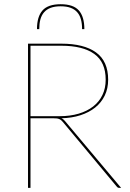

<svg xmlns="http://www.w3.org/2000/svg" viewBox="-20 -912 630 932"><path d="M128 -348H269Q320.5 -348 361.8 -360.2Q403 -372.5 432.2 -395.2Q461.5 -418 477.2 -450.8Q493 -483.5 493 -525Q493 -610.5 437.5 -650.2Q382 -690 278 -690H128ZM568 0H560Q556 0 553.5 -0.8Q551 -1.5 547 -6L285 -320Q281 -325 276.8 -328.5Q272.5 -332 267.2 -334.2Q262 -336.5 254.8 -337.2Q247.5 -338 237 -338H128V0H116V-700H278Q387.5 -700 446.2 -657.5Q505 -615 505 -525Q505 -482.5 488.5 -448.2Q472 -414 442 -390Q412 -366 370.2 -352.5Q328.5 -339 278 -338Q283 -336 287 -332.8Q291 -329.5 295 -325ZM274.5 -891.5Q336 -891.5 362.8 -861.2Q389.5 -831 389.5 -770.5H378.5Q378.5 -797 373 -817.5Q367.5 -838 355.2 -852.2Q343 -866.5 323 -874Q303 -881.5 274.5 -881.5Q246 -881.5 226 -874Q206 -866.5 193.8 -852.2Q181.5 -838 176 -817.5Q170.5 -797 170.5 -770.5H159.5Q159.5 -831 186.2 -861.2Q213 -891.5 274.5 -891.5Z"/></svg>

Font: Lato 2
Style: Regular
Weight: 100
Designer: Lukasz Dziedzic with Adam Twardoch and Botio Nikoltchev
Foundry: tyPoland Lukasz Dziedzic
Version: Version 2.015; 2015-08-06; http://www.latofonts.com/